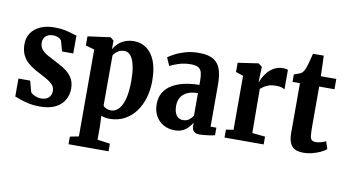

<svg xmlns="http://www.w3.org/2000/svg" viewBox="-88 -918 2484 1377"><g transform="rotate(10 1154.5 -230.0)"><path d="M224.5 11Q179.5 11 143.8 3.2Q108 -4.5 82 -14Q56 -23.5 39.5 -29V-160H125L146 -81.5Q149.5 -73.5 161.8 -65.8Q174 -58 190.5 -52.8Q207 -47.5 222 -47.5Q247.5 -47.5 264.2 -56Q281 -64.5 289.5 -80.2Q298 -96 298 -116Q298 -143.5 277.8 -163.2Q257.5 -183 224.8 -200.5Q192 -218 153.5 -238.5Q118.5 -258 92.8 -281.2Q67 -304.5 53 -336.5Q39 -368.5 39 -412Q39 -457 62 -491.8Q85 -526.5 128 -546.2Q171 -566 231 -566Q276 -566 307 -559.5Q338 -553 359.5 -545.8Q381 -538.5 395.5 -536V-405.5H314L293 -480Q290 -487 281 -493.5Q272 -500 259.2 -504.2Q246.5 -508.5 232.5 -508.5Q210 -508.5 193.5 -500.8Q177 -493 168 -478.2Q159 -463.5 159 -443.5Q159 -413 176.2 -393Q193.5 -373 220.5 -358.2Q247.5 -343.5 276 -329Q303.5 -315 330 -299.8Q356.5 -284.5 377.8 -264.5Q399 -244.5 411.8 -217.5Q424.5 -190.5 424.5 -153Q424.5 -110 403.8 -72.5Q383 -35 339 -12Q295 11 224.5 11Z M475 241.5V186L538.5 173.5V-459.5L474.5 -477.5V-544L636 -566H639.5L663.5 -546.5V-484Q676 -506.5 696.5 -525.8Q717 -545 745.8 -556.5Q774.5 -568 811.5 -568Q860 -568 900 -540.8Q940 -513.5 963.8 -456.2Q987.5 -399 987.5 -308.5Q987.5 -245.5 971 -188Q954.5 -130.5 921.8 -85.5Q889 -40.5 841 -14.8Q793 11 730 11Q713 11 697.8 7.5Q682.5 4 671.5 -1L674.5 81.5V173.5L766.5 186V241.5ZM732 -50Q763.5 -50 787.8 -75.8Q812 -101.5 825.8 -153Q839.5 -204.5 839.5 -283Q839.5 -339 832.8 -377.8Q826 -416.5 814.5 -440.8Q803 -465 787.5 -476Q772 -487 754 -487Q732.5 -487 716.5 -479Q700.5 -471 690.2 -460Q680 -449 675 -440L674.5 -75.5Q680.5 -65 697 -57.5Q713.5 -50 732 -50Z M1205.5 11Q1161 11 1125.2 -8.8Q1089.5 -28.5 1068.5 -65.2Q1047.5 -102 1047.5 -152Q1047.5 -201 1068.8 -236.5Q1090 -272 1128 -294.8Q1166 -317.5 1216.2 -328.8Q1266.5 -340 1325.5 -340.5V-373.5Q1325.5 -408 1319.5 -430.5Q1313.5 -453 1295.2 -464.2Q1277 -475.5 1240 -475.5Q1192.5 -475.5 1151.2 -462Q1110 -448.5 1088.5 -436.5L1063 -495.5Q1079.5 -507.5 1111 -524.2Q1142.5 -541 1186.2 -553.5Q1230 -566 1283.5 -566Q1353 -566 1390.5 -542.5Q1428 -519 1442.2 -474.8Q1456.5 -430.5 1456.5 -367V-59.5H1498.5V-4.5Q1488.5 -1.5 1468.8 1.8Q1449 5 1427 7.2Q1405 9.5 1386.5 9.5Q1359.5 9.5 1345.8 -3.5Q1332 -16.5 1332 -44V-66.5Q1321.5 -49 1305.2 -30.8Q1289 -12.5 1264.8 -0.8Q1240.5 11 1205.5 11ZM1252 -71.5Q1278 -71.5 1295.5 -84.2Q1313 -97 1325.5 -115.5V-280.5Q1278.5 -280.5 1248 -265.8Q1217.5 -251 1202.2 -225.5Q1187 -200 1187 -167Q1187 -132.5 1195.8 -111.5Q1204.5 -90.5 1219.2 -81Q1234 -71.5 1252 -71.5Z M1568.5 0V-57.5L1622.5 -66V-459L1568 -477.5V-544.5L1714 -566H1717.5L1743.5 -546.5V-524L1740 -436.5H1743Q1747.5 -449.5 1758.5 -470.5Q1769.5 -491.5 1788.2 -512.8Q1807 -534 1834.5 -548.5Q1862 -563 1898.5 -563Q1910.5 -563 1919 -561Q1927.5 -559 1932 -557V-414Q1924 -421 1908.5 -425.5Q1893 -430 1868 -430Q1837.5 -430 1816.5 -422.8Q1795.5 -415.5 1781.5 -406Q1767.5 -396.5 1757 -388L1759 -66.5L1853.5 -57V0Z M2143 9Q2082 9 2057.8 -22.2Q2033.5 -53.5 2033.5 -111.5V-478H1979.5V-532Q1990 -536.5 2000.5 -539.8Q2011 -543 2020.2 -546.8Q2029.5 -550.5 2036 -556Q2042 -561.5 2046.5 -568.2Q2051 -575 2054.8 -583.5Q2058.5 -592 2062 -602Q2066.5 -614.5 2071.2 -632.2Q2076 -650 2080.8 -668.8Q2085.5 -687.5 2089 -702H2167.5L2172.5 -553H2285V-478H2173.5V-195Q2173.5 -148.5 2176 -124Q2178.5 -99.5 2188 -90.5Q2197.5 -81.5 2218 -81.5Q2237 -81.5 2257.2 -87.5Q2277.5 -93.5 2291 -100L2309 -46Q2294 -33 2268 -20.5Q2242 -8 2209.8 0.5Q2177.5 9 2143 9Z"/></g></svg>

Font: Merriweather 24pt SemiCondensed
Style: Bold
Weight: 700
Width: 4
Designer: Eben Sorkin
Foundry: Eben Sorkin
Version: Version 2.100